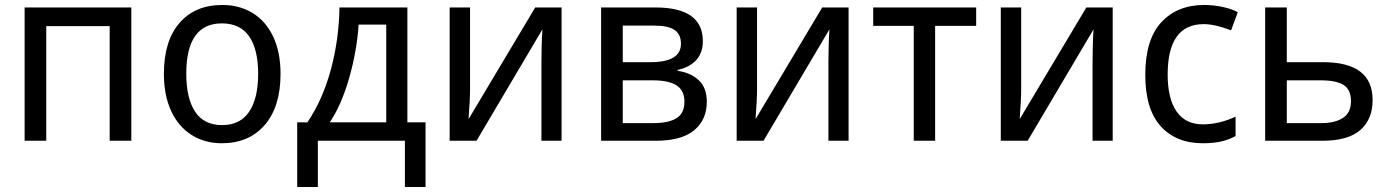

<svg xmlns="http://www.w3.org/2000/svg" viewBox="-20 -566 5588 772"><path d="M508 0H421V-461H166V0H79V-536H508Z M871 10Q804 10 751 -23Q698 -56 668.5 -119Q639 -182 639 -269Q639 -401 701.5 -473.5Q764 -546 874 -546Q943 -546 996 -513.5Q1049 -481 1078.5 -418.5Q1108 -356 1108 -269Q1108 -137 1044.5 -63.5Q981 10 871 10ZM873 -63Q946 -63 982 -117Q1018 -171 1018 -269Q1018 -367 982 -419.5Q946 -472 872 -472Q729 -472 729 -269Q729 -171 764.5 -117Q800 -63 873 -63Z M1618 -74H1691V186H1608V0H1258V186H1175V-74H1216Q1278 -166 1310.5 -287Q1343 -408 1345 -536H1618ZM1422 -467Q1415 -361 1384 -252.5Q1353 -144 1306 -74H1533V-467Z M1870 -209Q1870 -168 1864 -87L2132 -536H2238V0H2157V-316Q2157 -346 2158 -383.5Q2159 -421 2161 -448L1896 0H1788V-536H1870Z M2705 -285V-281Q2757 -274 2789.5 -243.5Q2822 -213 2822 -157Q2822 -85 2771.5 -42.5Q2721 0 2616 0H2397V-536H2615Q2806 -536 2806 -401Q2806 -353 2779 -324Q2752 -295 2705 -285ZM2611 -463H2484V-316H2595Q2718 -316 2718 -390Q2718 -428 2692.5 -445.5Q2667 -463 2611 -463ZM2605 -243H2484V-71H2607Q2669 -71 2700.5 -91Q2732 -111 2732 -157Q2732 -202 2700.5 -222.5Q2669 -243 2605 -243Z M3024 -209Q3024 -168 3018 -87L3286 -536H3392V0H3311V-316Q3311 -346 3312 -383.5Q3313 -421 3315 -448L3050 0H2942V-536H3024Z M3740 -462V0H3654V-462H3491V-536H3905V-462Z M4086 -209Q4086 -168 4080 -87L4348 -536H4454V0H4373V-316Q4373 -346 4374 -383.5Q4375 -421 4377 -448L4112 0H4004V-536H4086Z M4585 -265Q4585 -407 4649.5 -476.5Q4714 -546 4822 -546Q4860 -546 4896.5 -538Q4933 -530 4957 -517L4930 -444Q4865 -469 4820 -469Q4675 -469 4675 -266Q4675 -169 4711 -117.5Q4747 -66 4816 -66Q4882 -66 4948 -97V-19Q4921 -4 4889.5 3Q4858 10 4816 10Q4709 10 4647 -58.5Q4585 -127 4585 -265Z M5300 -316Q5499 -316 5499 -164Q5499 -86 5449.5 -43Q5400 0 5297 0H5067V-536H5154V-316ZM5291 -243H5154V-71H5293Q5348 -71 5380 -92Q5412 -113 5412 -159Q5412 -206 5382 -224.5Q5352 -243 5291 -243Z"/></svg>

Font: Noto Sans Display
Style: Regular
Weight: 400
Designer: Monotype Design team
Foundry: Monotype Imaging Inc.
Version: Version 1.000